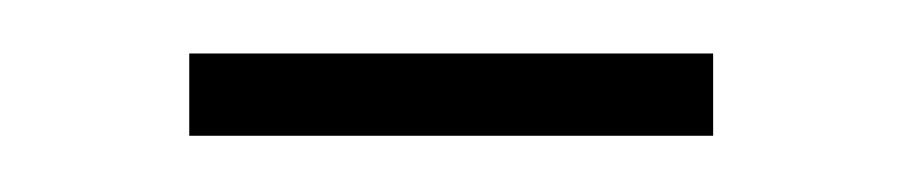

<svg xmlns="http://www.w3.org/2000/svg" viewBox="-20 -316 329 70"><path d="M49 -266.5V-296.5H240V-266.5Z"/></svg>

Font: Imbue Thin 10pt Thin
Style: Regular
Weight: 250
Version: Version 1.102